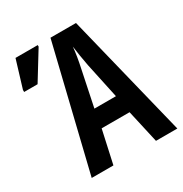

<svg xmlns="http://www.w3.org/2000/svg" viewBox="-167 -840 918 965"><g transform="rotate(-30 292.5 -357.0)"><path d="M461 0 418 -191H256L214 0H88L261 -714H409L585 0ZM355 -501Q349 -533 344 -563.5Q339 -594 336 -619Q331 -566 317 -502L274 -295H399ZM10 -544V-556L58 -714H187V-705L88 -544Z"/></g></svg>

Font: Noto Sans ExtraCondensed SemiBold
Style: Regular
Weight: 600
Width: 2
Designer: Monotype Design Team
Foundry: Monotype Imaging Inc.
Version: Version 2.013; ttfautohint (v1.8.4.7-5d5b)